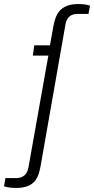

<svg xmlns="http://www.w3.org/2000/svg" viewBox="-103 -751 467 953"><path d="M-24 182C71 182 88 129 98 76L222 -630C228 -663 246 -682 282 -682H336L344 -723C329 -728 308 -731 286 -731C190 -731 172 -673 162 -621L145 -526H67L60 -475H137L38 81C32 114 12 133 -23 133H-76L-83 174C-70 178 -48 182 -24 182Z"/></svg>

Font: Archivo ExtraLight
Style: Italic
Weight: 200
Italic angle: -10°
Designer: Hector Gatti
Foundry: Omnibus-Type
Version: Version 2.001